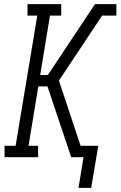

<svg xmlns="http://www.w3.org/2000/svg" viewBox="-20 -755 579 922"><path d="M357 147 381 0H322L208 -340H164L117 -55H163V0H2V-55H55L159 -680H112V-735H274V-680H220L173 -395H210L436 -735H494L490 -708L489 -707L477 -690L263 -368L367 -55H452L418 147ZM471 -680 477 -690 489 -707 490 -709 494 -735H539V-680Z"/></svg>

Font: Iosevka Slab Light
Style: Italic
Weight: 300
Italic angle: -9°
Monospace: yes
Designer: Belleve Invis
Foundry: Belleve Invis
Version: Version 11.1.1; ttfautohint (v1.8.3)